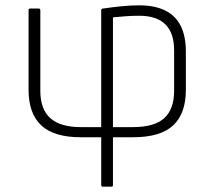

<svg xmlns="http://www.w3.org/2000/svg" viewBox="-20 -514 803 719"><path d="M365 185Q359 185 359 179V0H283Q182 0 134.5 -44.5Q87 -89 87 -177V-476Q87 -482 93 -482H125Q131 -482 131 -476V-174Q131 -105 168.5 -71.5Q206 -38 283 -38H359V-476Q359 -482 366 -482Q399 -487 434 -490.5Q469 -494 501 -494Q560 -494 599 -474.5Q638 -455 657 -416.5Q676 -378 676 -321V-177Q676 -89 628.5 -44.5Q581 0 478 0H403V179Q403 185 398 185ZM403 -38H478Q558 -38 595 -71.5Q632 -105 632 -174V-326Q632 -390 599.5 -422.5Q567 -455 501 -455Q473 -455 448.5 -453Q424 -451 403 -449Z"/></svg>

Font: Sofia Sans ExtraLight
Style: Regular
Weight: 250
Version: Version 4.100-B